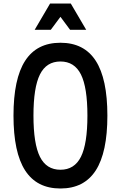

<svg xmlns="http://www.w3.org/2000/svg" viewBox="-20 -1060 690 1096"><path d="M325 16Q190 16 123.5 -87Q57 -190 57 -400Q57 -610 123.5 -713Q190 -816 325 -816Q460 -816 526.5 -713Q593 -610 593 -400Q593 -190 526.5 -87Q460 16 325 16ZM325 -91Q405 -91 442 -165Q479 -239 479 -400Q479 -561 442 -635Q405 -709 325 -709Q245 -709 208 -635Q171 -561 171 -400Q171 -239 208 -165Q245 -91 325 -91ZM178 -890 266 -1040H384L472 -890H380L296 -1003H354L270 -890Z"/></svg>

Font: Martian Mono SemiCondensed
Style: Regular
Weight: 400
Width: 4
Designer: Roman Shamin
Foundry: Evil Martians
Version: Version 1.000